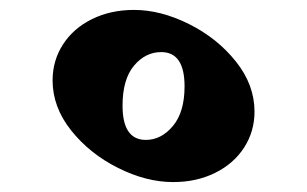

<svg xmlns="http://www.w3.org/2000/svg" viewBox="-20 -621 619 387"><path d="M493 -396Q493 -356 472 -323.5Q451 -291 413.5 -272.5Q376 -254 329 -254Q275 -254 218 -282.5Q161 -311 123.5 -358Q86 -405 86 -459Q86 -499 107 -531.5Q128 -564 165.5 -582.5Q203 -601 250 -601Q304 -601 361 -572.5Q418 -544 455.5 -497Q493 -450 493 -396ZM227 -408Q227 -339 274 -339Q305 -339 328.5 -367Q352 -395 352 -447Q352 -516 305 -516Q273 -516 250 -488.5Q227 -461 227 -408Z"/></svg>

Font: Inknut Antiqua Medium
Style: Regular
Weight: 500
Designer: Claus Eggers Sørensen
Foundry: Claus Eggers Sørensen
Version: Version 1.003; ttfautohint (v1.8.2) -l 8 -r 50 -G 200 -x 14 